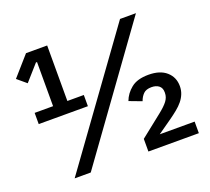

<svg xmlns="http://www.w3.org/2000/svg" viewBox="-119 -848 1089 998"><g transform="rotate(-20 425.0 -349.0)"><path d="M53 -329V-391H155V-635H149L72 -548L22 -590L117 -698H234V-391H325V-329ZM132 0 637 -698H725L221 0ZM819 0H540V-70L661 -166Q694 -192 709.5 -212.5Q725 -233 725 -257V-261Q725 -285 709.5 -297Q694 -309 669 -309Q639 -309 624 -294Q609 -279 601 -256L532 -282Q546 -320 580 -347.5Q614 -375 676 -375Q740 -375 775 -344Q810 -313 810 -264Q810 -241 802 -221Q794 -201 780 -184Q766 -167 747 -151.5Q728 -136 707 -121L626 -64H819Z"/></g></svg>

Font: IBM Plex Sans Thai Looped Medium
Style: Regular
Weight: 500
Designer: Mike Abbink, Paul van der Laan, Pieter van Rosmalen, Ben Mitchell, Mark Frömberg
Foundry: Bold Monday
Version: Version 1.1